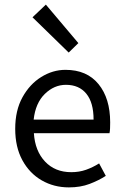

<svg xmlns="http://www.w3.org/2000/svg" viewBox="-20 -801 536 833"><path d="M279 12Q214 12 161 -18.5Q108 -49 77 -106Q46 -163 46 -242Q46 -322 77.5 -379Q109 -436 159 -467Q209 -498 264 -498Q357 -498 407.5 -436Q458 -374 458 -270Q458 -257 457.5 -244.5Q457 -232 455 -223H127Q132 -146 175.5 -100Q219 -54 289 -54Q324 -54 353.5 -64.5Q383 -75 410 -92L439 -38Q408 -18 368.5 -3Q329 12 279 12ZM126 -282H386Q386 -356 354.5 -394.5Q323 -433 266 -433Q215 -433 174.5 -393.5Q134 -354 126 -282ZM278 -573 121 -726 179 -781 320 -614Z"/></svg>

Font: .
Style: 
Weight: 400
Designer: Paul D. Hunt, Dalton Maag
Foundry: Dalton Maag Ltd
Version: Version 1.200